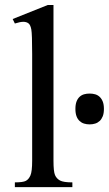

<svg xmlns="http://www.w3.org/2000/svg" viewBox="-20 -768 446 788"><path d="M199.5 -747.5V-108.5Q199.5 -64 205.8 -49.5Q212 -35 226.2 -27.2Q240.5 -19.5 277 -19.5V0H41V-19.5Q74.5 -19.5 86.2 -25.8Q98 -32 105 -48.2Q112 -64.5 112 -108.5V-546.5Q112 -628.5 108.5 -647.2Q105 -666 96.8 -672.2Q88.5 -678.5 75.5 -678.5Q63 -678.5 41 -671.5L32 -690L176 -747.5ZM289.5 -321Q289.5 -339 294 -351Q298.5 -363 306.5 -370.5Q314.5 -378 325 -381Q335.5 -384 348 -384Q360 -384 370.5 -381Q381 -378 389 -370.5Q397 -363 401.8 -351Q406.5 -339 406.5 -321Q406.5 -303 401.8 -291Q397 -279 389 -271.5Q381 -264 370.5 -260.8Q360 -257.5 348 -257.5Q335.5 -257.5 325 -260.8Q314.5 -264 306.5 -271.5Q298.5 -279 294 -291Q289.5 -303 289.5 -321Z"/></svg>

Font: MM Phetkon
Style: Regular
Weight: 400
Designer: Khon Soe Zaw Thu
Version: Version 1.00 July 15, 2016, initial release